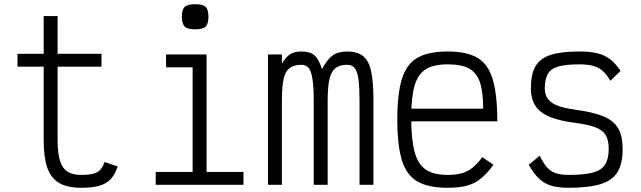

<svg xmlns="http://www.w3.org/2000/svg" viewBox="-20 -876 3040 910"><path d="M365 14Q299 14 260 -9Q221 -32 204 -81.5Q187 -131 187 -211V-560H63V-621H187V-800H253V-621H461V-560H253V-211Q253 -123 277.5 -85Q302 -47 365 -47Q400 -47 421.5 -52.5Q443 -58 455 -71Q467 -84 476 -108L538 -87Q525 -49 504.5 -27Q484 -5 450.5 4.5Q417 14 365 14Z M893 0V-599L934 -557H767V-618H959V0ZM718 0V-61H1134V0ZM905 -737Q869 -737 855.5 -750Q842 -763 842 -797Q842 -831 855.5 -843.5Q869 -856 905 -856Q941 -856 954.5 -843.5Q968 -831 968 -797Q968 -763 954.5 -750Q941 -737 905 -737Z M1250 0V-618H1316V-575Q1336 -607 1356 -619.5Q1376 -632 1409 -632Q1449 -632 1470 -614Q1491 -596 1506 -549Q1532 -596 1557.5 -614Q1583 -632 1626 -632Q1673 -632 1700.5 -610.5Q1728 -589 1739 -538Q1750 -487 1750 -399V0H1684V-399Q1684 -463 1679 -500.5Q1674 -538 1661 -553.5Q1648 -569 1626 -569Q1591 -569 1570.5 -553.5Q1550 -538 1541.5 -501Q1533 -464 1533 -400V0H1467V-393Q1467 -459 1461.5 -498Q1456 -537 1443.5 -553Q1431 -569 1409 -569Q1374 -569 1353 -553.5Q1332 -538 1324 -501Q1316 -464 1316 -400V0Z M2102 14Q2011 14 1959 -15.5Q1907 -45 1885 -116Q1863 -187 1863 -309Q1863 -432 1885 -502.5Q1907 -573 1959 -602.5Q2011 -632 2102 -632Q2192 -632 2243 -602Q2294 -572 2315.5 -499.5Q2337 -427 2337 -301H1892V-361H2270Q2270 -441 2254.5 -486.5Q2239 -532 2202.5 -551.5Q2166 -571 2102 -571Q2036 -571 1998.5 -548Q1961 -525 1945 -470Q1929 -415 1929 -318Q1929 -215 1945 -156Q1961 -97 1998.5 -72Q2036 -47 2102 -47Q2140 -47 2167.5 -54.5Q2195 -62 2218.5 -80.5Q2242 -99 2266 -131L2319 -95Q2289 -54 2259.5 -30Q2230 -6 2193 4Q2156 14 2102 14Z M2675 14Q2626 14 2592.5 4Q2559 -6 2534 -30Q2509 -54 2486 -95L2538 -138Q2555 -103 2572.5 -83Q2590 -63 2614.5 -55Q2639 -47 2675 -47Q2748 -47 2789.5 -58Q2831 -69 2848 -96Q2865 -123 2865 -170Q2865 -212 2850.5 -236Q2836 -260 2801 -273Q2766 -286 2704 -294Q2627 -304 2581.5 -324Q2536 -344 2516 -377Q2496 -410 2496 -456Q2496 -523 2517.5 -561Q2539 -599 2589 -615.5Q2639 -632 2725 -632Q2777 -632 2811.5 -623.5Q2846 -615 2872 -595Q2898 -575 2921 -540L2873 -493Q2855 -524 2836 -540.5Q2817 -557 2791 -564Q2765 -571 2725 -571Q2662 -571 2626.5 -561Q2591 -551 2576.5 -525.5Q2562 -500 2562 -456Q2562 -415 2593.5 -391Q2625 -367 2706 -356Q2791 -345 2840 -324.5Q2889 -304 2910 -267.5Q2931 -231 2931 -170Q2931 -101 2907 -61Q2883 -21 2827 -3.5Q2771 14 2675 14Z"/></svg>

Font: Victor Mono Light
Style: Regular
Weight: 300
Monospace: yes
Designer: Rune Bjørnerås
Version: Version 1.561;gftools[0.9.30]